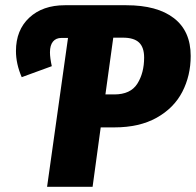

<svg xmlns="http://www.w3.org/2000/svg" viewBox="-20 -714 749 734"><path d="M709 -500Q709 -425 677 -363Q645 -301 579 -264Q513 -227 417 -227H365L334 0H160L240 -569H215Q194 -569 182.5 -555Q171 -541 171 -514Q171 -493 178 -461L63 -419Q41 -470 41 -519Q41 -599 92 -646.5Q143 -694 228 -694H463Q581 -694 645 -644.5Q709 -595 709 -500ZM531 -494Q531 -533 511.5 -551.5Q492 -570 450 -570H413L383 -353H417Q479 -353 505 -394Q531 -435 531 -494Z"/></svg>

Font: Fira Sans Condensed ExtraBold
Style: Italic
Weight: 800
Width: 3
Italic angle: -8°
Designer: bBox Type GmbH & Carrois Corporate GbR & Edenspiekermann AG
Foundry: bBox Type GmbH & Carrois Corporate GbR & Edenspiekermann AG
Version: Version 4.301